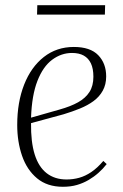

<svg xmlns="http://www.w3.org/2000/svg" viewBox="-20 -702 470 736"><path d="M263 -522Q326 -522 356.5 -490.5Q387 -459 387 -409Q387 -378 374 -354.5Q361 -331 338.5 -314.5Q316 -298 286.5 -286Q257 -274 224 -264L99 -230Q98 -158 113 -110Q128 -62 159 -38Q190 -14 235 -14Q260 -14 283.5 -20.5Q307 -27 330 -42.5Q353 -58 376 -85L389 -73Q375 -55 357.5 -39.5Q340 -24 319.5 -12Q299 0 275 7Q251 14 221 14Q161 14 122 -18.5Q83 -51 64.5 -105Q46 -159 46 -223Q46 -310 72.5 -377.5Q99 -445 148 -483.5Q197 -522 263 -522ZM338 -408Q338 -439 328.5 -459Q319 -479 301 -489Q283 -499 256 -499Q215 -499 180 -473Q145 -447 123.5 -392Q102 -337 99 -251L208 -282Q251 -294 279.5 -310Q308 -326 323 -349.5Q338 -373 338 -408ZM123 -682H383L382 -646H122Z"/></svg>

Font: Literata 60pt ExtraLight
Style: Italic
Weight: 250
Italic angle: -2°
Designer: Latin by Veronika Burian and Jose Scaglione. Greek by Irene Vlachou. Cyrillic by Vera Evstafieva
Foundry: TypeTogether
Version: Version 3.103;gftools[0.9.29]